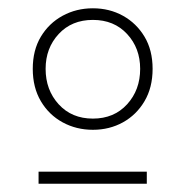

<svg xmlns="http://www.w3.org/2000/svg" viewBox="-20 -722 447 463"><path d="M204 -409Q164 -409 131 -427Q98 -445 78.5 -478Q59 -511 59 -556Q59 -601 78.5 -633.5Q98 -666 131 -684Q164 -702 204 -702Q244 -702 276.5 -684Q309 -666 328.5 -633.5Q348 -601 348 -556Q348 -511 328.5 -478Q309 -445 276.5 -427Q244 -409 204 -409ZM204 -436Q255 -436 286.5 -470.5Q318 -505 318 -556Q318 -606 286.5 -640Q255 -674 204 -674Q153 -674 121.5 -640Q90 -606 90 -556Q90 -505 121.5 -470.5Q153 -436 204 -436ZM73 -308H334V-279H73Z"/></svg>

Font: BioRhyme ExtraBold ExtraLight
Style: Regular
Weight: 250
Version: Version 1.600;gftools[0.9.33]